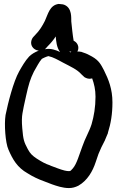

<svg xmlns="http://www.w3.org/2000/svg" viewBox="-20 -908 598 975"><path d="M528 -234C543 -281 551 -330 551 -388C551 -456 531 -505 508 -551C493 -579 484 -600 447 -621C431 -630 419 -636 406 -640L392 -645H390C385 -646 379 -647 373 -646C386 -671 371 -694 354 -701C349 -729 345 -770 342 -799C341 -816 347 -866 308 -883C304 -885 301 -885 298 -886L278 -888C232 -882 224 -836 208 -802C195 -776 180 -752 161 -733L149 -720C144 -715 138 -703 138 -691C138 -670 155 -653 177 -651C156 -643 139 -632 128 -621C108 -600 90 -568 77 -545C48 -493 21 -387 8 -323V-322C1 -278 7 -183 23 -148C44 -99 68 -57 120 -28C145 -12 174 2 205 13L244 28C267 36 298 47 330 47C347 47 362 43 378 35C424 9 451 -39 466 -85L480 -126C489 -148 499 -170 511 -192L512 -193V-194C517 -206 523 -219 528 -232ZM434 -508C438 -508 444 -509 448 -510C458 -482 465 -453 465 -417C465 -364 457 -318 445 -277C433 -239 413 -208 398 -164C382 -122 370 -76 350 -53C339 -42 340 -39 330 -39C323 -39 317 -40 308 -42C284 -48 261 -58 236 -67L235 -68C210 -76 191 -87 166 -103C145 -117 133 -128 121 -151C102 -187 98 -197 93 -257C90 -291 91 -315 94 -332C97 -350 103 -380 112 -419C126 -482 133 -505 152 -544C164 -565 181 -597 191 -607V-608C196 -612 219 -622 226 -623C250 -618 274 -604 300 -590C338 -570 372 -555 392 -532L393 -531L409 -516C409 -516 422 -508 434 -508ZM342 -646C341 -645 340 -643 339 -642C336 -643 334 -645 331 -646ZM208 -658C210 -659 211 -661 212 -662L223 -674C237 -688 251 -704 263 -723C265 -701 267 -667 285 -644C264 -654 237 -664 208 -658Z"/></svg>

Font: Stray Cat
Style: Blk
Weight: 900
Version: Version 1.0